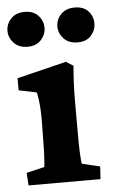

<svg xmlns="http://www.w3.org/2000/svg" viewBox="-61 -662 413 696"><g transform="rotate(-5 145.0 -314.0)"><path d="M14.6 0 11.7 -45.9 77.1 -61.5Q78.1 -65.4 79.1 -79.6Q80.1 -93.8 81.1 -114.3Q82 -134.8 82 -159.2L83 -232.4Q83 -261.7 81.1 -285.2Q79.1 -308.6 74.2 -333L8.8 -346.7V-390.6L188.5 -434.6L214.8 -418Q211.9 -386.7 210.4 -355Q209 -323.2 209 -283.2V-160.2Q209 -127.9 210.4 -98.6Q211.9 -69.3 213.9 -61.5L279.3 -45.9L276.4 0ZM55.7 -501Q23.4 -501 5.4 -520.5Q-12.7 -540 -12.7 -564.5Q-12.7 -589.8 5.4 -608.9Q23.4 -627.9 55.7 -627.9Q86.9 -627.9 104.5 -608.9Q122.1 -589.8 122.1 -564.5Q122.1 -540 104.5 -520.5Q86.9 -501 55.7 -501ZM237.3 -501Q205.1 -501 187 -520.5Q168.9 -540 168.9 -564.5Q168.9 -589.8 187 -608.9Q205.1 -627.9 237.3 -627.9Q269.5 -627.9 286.6 -608.9Q303.7 -589.8 303.7 -564.5Q303.7 -540 286.6 -520.5Q269.5 -501 237.3 -501Z"/></g></svg>

Font: Crimson Pro
Style: Bold
Weight: 700
Designer: Jacques Le Bailly
Foundry: Baron von Fonthausen
Version: Version 1.003